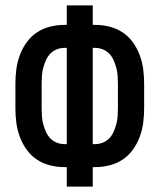

<svg xmlns="http://www.w3.org/2000/svg" viewBox="-20 -690 590 710"><path d="M227 0V-72H219Q192 -72 165.5 -78.5Q139 -85 117 -99.5Q95 -114 79 -136Q63 -158 53.5 -183.5Q44 -209 40.5 -235.5Q37 -262 37 -289V-381Q37 -408 40.5 -434.5Q44 -461 53.5 -486.5Q63 -512 79 -534Q95 -556 117 -570.5Q139 -585 165.5 -591.5Q192 -598 219 -598H227V-670H323V-598H331Q358 -598 384.5 -591.5Q411 -585 433 -570.5Q455 -556 471 -534Q487 -512 496.5 -486.5Q506 -461 509.5 -434.5Q513 -408 513 -381V-289Q513 -262 509.5 -235.5Q506 -209 496.5 -183.5Q487 -158 471 -136Q455 -114 433 -99.5Q411 -85 384.5 -78.5Q358 -72 331 -72H323V0ZM227 -157V-513H219Q204 -513 190 -507.5Q176 -502 166 -491.5Q156 -481 150 -467.5Q144 -454 140 -439.5Q136 -425 135 -410.5Q134 -396 134 -381V-289Q134 -274 135 -259.5Q136 -245 140 -230.5Q144 -216 150 -202.5Q156 -189 166 -178.5Q176 -168 190 -162.5Q204 -157 219 -157ZM323 -157H331Q346 -157 360 -162.5Q374 -168 384 -178.5Q394 -189 400 -202.5Q406 -216 410 -230.5Q414 -245 415 -259.5Q416 -274 416 -289V-381Q416 -396 415 -410.5Q414 -425 410 -439.5Q406 -454 400 -467.5Q394 -481 384 -491.5Q374 -502 360 -507.5Q346 -513 331 -513H323Z"/></svg>

Font: Lode Dark Term
Style: Bold
Weight: 700
Monospace: yes
Designer: Belleve Invis
Foundry: Belleve Invis
Version: Version 29.2.0